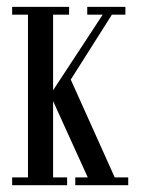

<svg xmlns="http://www.w3.org/2000/svg" viewBox="-20 -543 413 563"><path d="M15.6 0V-22.9H62V-500H15.6V-522.9H182.6V-500H135.7V-278.3L281.2 -500H235.8V-522.9H347.7V-500H308.1L187.5 -309.6L316.4 -22.9H356V0H200.7V-22.9H237.3L135.7 -246.6V-22.9H176.8V0Z"/></svg>

Font: Imbue
Style: Regular
Weight: 400
Designer: Tyler Finck
Foundry: Etcetera Type Company
Version: Version 0.910